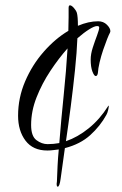

<svg xmlns="http://www.w3.org/2000/svg" viewBox="-20 -596 458 722"><path d="M197 106Q193 106 193 95Q193 93 193.5 91Q194 89 194 87Q195 58 196.5 27.5Q198 -3 201 -34Q191 -33 180 -31.5Q169 -30 158 -30Q104 -30 76 -67Q48 -104 48 -161Q48 -228 74.5 -290Q101 -352 144.5 -401.5Q188 -451 237 -480Q237 -494 237.5 -506.5Q238 -519 238 -531V-566Q238 -576 243 -576Q249 -576 257.5 -566.5Q266 -557 269 -548Q271 -541 272 -528.5Q273 -516 273 -499Q313 -516 349 -516Q369 -516 382 -503Q395 -490 395 -479Q395 -476 393 -472Q390 -467 383 -449.5Q376 -432 368 -408.5Q360 -385 354.5 -361.5Q349 -338 348 -321Q346 -310 340 -310Q334 -310 327.5 -327Q321 -344 321 -372Q321 -393 329 -417.5Q337 -442 345 -463Q353 -484 353 -493Q353 -498 345 -498Q335 -498 315 -485.5Q295 -473 271 -452Q269 -400 262 -332.5Q255 -265 246 -195.5Q237 -126 228 -65Q272 -80 313.5 -113.5Q355 -147 386 -196L388 -199Q389 -199 389 -196Q389 -192 386.5 -181.5Q384 -171 380 -164Q357 -122 319.5 -88Q282 -54 224 -39L208 76Q204 106 197 106ZM159 -54Q170 -54 181 -55Q192 -56 203 -58Q210 -146 219.5 -238Q229 -330 234 -414Q201 -377 169.5 -329.5Q138 -282 117.5 -230Q97 -178 97 -126Q97 -84 117 -69Q137 -54 159 -54Z"/></svg>

Font: Comforter
Style: Regular
Weight: 400
Designer: Robert E. Leuschke
Foundry: Robert E. Leuschke
Version: Version 1.013; ttfautohint (v1.8.3)